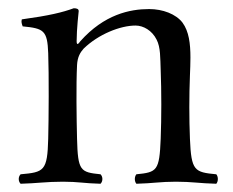

<svg xmlns="http://www.w3.org/2000/svg" viewBox="-20 -441 565 466"><path d="M175 -341C172 -337 166 -328 166 -341C166 -370 171 -414 171 -414C171 -419 167 -421 159 -421C132 -411 99 -403 33 -394C31 -388 33 -383 35 -377C86 -372 95 -367.5 97 -312C98.9 -260.6 98.3 -153 97 -104C95 -26 87 -23 30 -18C24 -12 24 -1 30 5C69 4 92 0 133 0C170 0 184 4 224 5C230 -1 230 -12 224 -18C175 -23 169 -26 167 -104C165.8 -150.7 164.6 -235.5 167 -283C168 -303 175 -314 183 -323C219 -358 272 -379 309 -379C328 -379 349 -367 360 -345C370 -326 368.8 -300 370 -271C372 -221.1 372 -154.1 370 -104C366.9 -26.1 361 -23 311 -18C306 -12 306 -1 311 5C351 4 369 0 407 0C446 0 464 4 505 5C510 -1 510 -12 505 -18C452 -23 444.2 -26.1 441 -104C439 -153.5 439 -208 441 -258C441.6 -273 442.2 -287.5 442.2 -301.3C442.2 -335.2 438.6 -364.7 423 -386C407 -407 375 -419 342 -419C295 -419 233 -406 175 -341Z"/></svg>

Font: Libertinus Serif Display
Style: Regular
Weight: 400
Designer: Philipp H. Poll
Foundry: Khaled Hosny
Version: Version 6.1